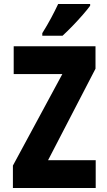

<svg xmlns="http://www.w3.org/2000/svg" viewBox="-20 -947 540 967"><path d="M45 0V-113L294 -574H49V-714H461V-601L222 -140H462V0ZM193 -780Q218 -820 237.5 -856.5Q257 -893 273 -927H434V-918Q421 -900 397 -872.5Q373 -845 346 -817Q319 -789 295 -767H193Z"/></svg>

Font: Noto Sans Mono ExtraCondensed Black
Style: Regular
Weight: 900
Width: 2
Designer: Monotype Design Team
Foundry: Monotype Imaging Inc.
Version: Version 2.014